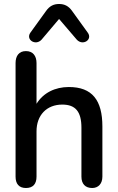

<svg xmlns="http://www.w3.org/2000/svg" viewBox="-20 -934 591 962"><path d="M110 8C146 8 163 -13 163 -49V-276C163 -357 214 -410 292 -410C358 -410 388 -375 388 -294V-49C388 -13 407 8 442 8C472 8 493 -13 493 -49V-300C493 -432 442 -498 325 -498C256 -498 197 -469 163 -414V-618C163 -654 145 -678 110 -678C75 -678 58 -654 58 -618V-49C58 -13 75 8 110 8ZM188 -735 276 -839 365 -735C395 -703 445 -735 420 -770L342 -878C324 -904 303 -914 276 -914C249 -914 228 -904 210 -878L132 -770C108 -735 158 -703 188 -735Z"/></svg>

Font: SN Pro Medium
Style: Regular
Weight: 500
Designer: Tobias Whetton
Foundry: Supernotes
Version: Version 1.003;Glyphs 3.3 (3324)